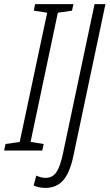

<svg xmlns="http://www.w3.org/2000/svg" viewBox="-74 -734 534 936"><path d="M-54 0 -47 -32 22 -42 156 -672 91 -682 97 -714H284L277 -682L208 -672L75 -42L139 -32L132 0ZM148 182Q113 182 90 170L103 122Q113 127 124.5 130Q136 133 148 133Q183 133 201.5 104.5Q220 76 233 14L387 -714H440L284 25Q267 107 234.5 144.5Q202 182 148 182Z"/></svg>

Font: Noto Sans ExtraCondensed Light
Style: Italic
Weight: 300
Width: 2
Italic angle: -12°
Designer: Monotype Design Team
Foundry: Monotype Imaging Inc.
Version: Version 2.013; ttfautohint (v1.8.4.7-5d5b)